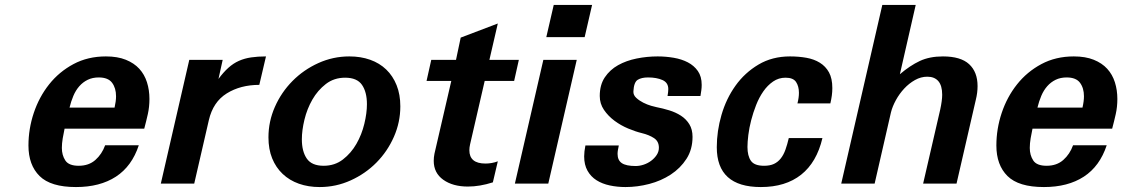

<svg xmlns="http://www.w3.org/2000/svg" viewBox="-20 -742 4536 776"><path d="M95 -154Q95 -221 116.5 -285.5Q138 -350 178.5 -401Q219 -452 277 -483Q335 -514 408 -514Q455 -514 488.5 -500.5Q522 -487 543 -464Q564 -441 574 -409.5Q584 -378 584 -342Q584 -310 577.5 -281Q571 -252 563 -222H241Q237 -204 233.5 -183Q230 -162 230 -144Q230 -115 244 -93.5Q258 -72 298 -72Q339 -72 365.5 -95.5Q392 -119 405 -155H541Q513 -70 448.5 -28Q384 14 287 14Q185 14 140 -30.5Q95 -75 95 -154ZM443 -307Q449 -333 449 -353Q449 -386 433 -407.5Q417 -429 379 -429Q354 -429 334.5 -419.5Q315 -410 300.5 -393.5Q286 -377 276.5 -354.5Q267 -332 261 -307Z M745 -500H880L863 -423Q883 -450 903 -468Q923 -486 945.5 -496Q968 -506 995 -510Q1022 -514 1055 -514L1028 -399Q952 -399 896.5 -364.5Q841 -330 824 -256L765 0H630Z M1065 -187Q1065 -251 1091 -310Q1117 -369 1162 -414.5Q1207 -460 1266.5 -487Q1326 -514 1392 -514Q1438 -514 1476 -500.5Q1514 -487 1541 -461Q1568 -435 1583 -397.5Q1598 -360 1598 -312Q1598 -248 1572 -189Q1546 -130 1501.5 -85Q1457 -40 1397.5 -13Q1338 14 1272 14Q1226 14 1188 0.5Q1150 -13 1122.5 -39Q1095 -65 1080 -102Q1065 -139 1065 -187ZM1200 -179Q1200 -130 1220 -101Q1240 -72 1288 -72Q1333 -72 1366 -97.5Q1399 -123 1420.5 -160.5Q1442 -198 1452.5 -241.5Q1463 -285 1463 -321Q1463 -370 1443 -399Q1423 -428 1375 -428Q1330 -428 1297 -402.5Q1264 -377 1242.5 -339.5Q1221 -302 1210.5 -258.5Q1200 -215 1200 -179Z M1880 -159Q1877 -146 1877 -135Q1877 -81 1942 -81Q1968 -81 1992 -90L1972 -5Q1919 12 1871 12Q1810 12 1771.5 -15.5Q1733 -43 1733 -92Q1733 -106 1736 -121L1804 -415H1704L1723 -500H1823L1842 -590L1992 -647L1958 -500H2077L2058 -415H1939Z M2188 -592 2218 -722H2373L2343 -592ZM2061 0 2176 -500H2311L2196 0Z M2481 -154Q2479 -144 2477.5 -136Q2476 -128 2476 -120Q2476 -94 2493.5 -82.5Q2511 -71 2549 -71Q2565 -71 2581.5 -76.5Q2598 -82 2611.5 -92Q2625 -102 2634 -115.5Q2643 -129 2643 -145Q2643 -171 2623 -184Q2603 -197 2574 -204Q2549 -210 2519 -222.5Q2489 -235 2463.5 -254Q2438 -273 2421 -298Q2404 -323 2404 -354Q2404 -399 2424.5 -429.5Q2445 -460 2478 -478.5Q2511 -497 2553 -505.5Q2595 -514 2638 -514Q2671 -514 2703 -508.5Q2735 -503 2760 -490Q2785 -477 2800.5 -455Q2816 -433 2816 -399Q2816 -388 2814.5 -377Q2813 -366 2811 -354H2678Q2681 -371 2681 -382Q2681 -408 2657.5 -418.5Q2634 -429 2599 -429Q2573 -429 2557.5 -419.5Q2542 -410 2540 -373Q2539 -358 2551.5 -346.5Q2564 -335 2580 -327Q2596 -319 2611.5 -314.5Q2627 -310 2633 -309Q2659 -304 2685 -296Q2711 -288 2732 -274.5Q2753 -261 2766 -240Q2779 -219 2779 -189Q2779 -138 2754.5 -100Q2730 -62 2691 -36.5Q2652 -11 2604 1.5Q2556 14 2508 14Q2475 14 2444.5 7.5Q2414 1 2391 -13.5Q2368 -28 2354.5 -52Q2341 -76 2341 -110Q2341 -129 2346 -154Z M2877 -147Q2877 -212 2896 -277.5Q2915 -343 2952.5 -395.5Q2990 -448 3045.5 -481Q3101 -514 3173 -514Q3208 -514 3239 -508.5Q3270 -503 3293.5 -488.5Q3317 -474 3330.5 -449.5Q3344 -425 3344 -386Q3344 -371 3342 -356Q3340 -341 3336 -324H3203Q3209 -347 3209 -367Q3209 -393 3197.5 -410.5Q3186 -428 3155 -428Q3127 -428 3104.5 -412.5Q3082 -397 3065 -372.5Q3048 -348 3036 -317.5Q3024 -287 3016 -256Q3008 -225 3004.5 -196.5Q3001 -168 3001 -148Q3001 -112 3015 -92Q3029 -72 3068 -72Q3092 -72 3108 -79.5Q3124 -87 3135.5 -101.5Q3147 -116 3154.5 -137Q3162 -158 3168 -184H3304Q3281 -86 3218 -36Q3155 14 3055 14Q2877 14 2877 -147Z M3546 -722H3681L3617 -442Q3658 -477 3697.5 -495.5Q3737 -514 3791 -514Q3863 -514 3897 -482.5Q3931 -451 3931 -394Q3931 -367 3924 -339L3846 0H3711L3780 -299Q3788 -336 3788 -359Q3788 -396 3772.5 -414Q3757 -432 3728 -432Q3702 -432 3678 -418.5Q3654 -405 3634.5 -384Q3615 -363 3601 -337.5Q3587 -312 3581 -288L3515 0H3380Z M4007 -154Q4007 -221 4028.5 -285.5Q4050 -350 4090.5 -401Q4131 -452 4189 -483Q4247 -514 4320 -514Q4367 -514 4400.5 -500.5Q4434 -487 4455 -464Q4476 -441 4486 -409.5Q4496 -378 4496 -342Q4496 -310 4489.5 -281Q4483 -252 4475 -222H4153Q4149 -204 4145.5 -183Q4142 -162 4142 -144Q4142 -115 4156 -93.5Q4170 -72 4210 -72Q4251 -72 4277.5 -95.5Q4304 -119 4317 -155H4453Q4425 -70 4360.5 -28Q4296 14 4199 14Q4097 14 4052 -30.5Q4007 -75 4007 -154ZM4355 -307Q4361 -333 4361 -353Q4361 -386 4345 -407.5Q4329 -429 4291 -429Q4266 -429 4246.5 -419.5Q4227 -410 4212.5 -393.5Q4198 -377 4188.5 -354.5Q4179 -332 4173 -307Z"/></svg>

Font: Perun
Style: Bold Italic
Weight: 700
Italic angle: -12°
Foundry: Copyright (c) Stefan Peev, Context Ltd, 2016
Version: Version 1.027